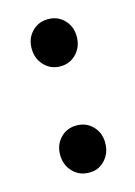

<svg xmlns="http://www.w3.org/2000/svg" viewBox="-76 -465 365 518"><g transform="rotate(-15 106.0 -205.5)"><path d="M64 -307.1Q45.9 -326.2 45.9 -354.5Q45.9 -382.8 64 -401.4Q82 -419.9 108.9 -419.9Q135.7 -419.9 153.8 -401.4Q171.9 -382.8 171.9 -354.5Q171.9 -326.2 153.8 -307.1Q135.7 -288.1 108.9 -288.1Q82 -288.1 64 -307.1ZM108.9 8.8Q82 8.8 64 -10.3Q45.9 -29.3 45.9 -57.6Q45.9 -85.9 64 -104.5Q82 -123 108.9 -123Q135.7 -123 153.8 -104.5Q171.9 -85.9 171.9 -57.6Q171.9 -29.3 153.8 -9.8Q135.7 9.8 108.9 8.8Z"/></g></svg>

Font: TruenoRg
Style: Book
Weight: 400
Designer: Julieta Ulanovsky
Foundry: Julieta Ulanovsky
Version: Version 3.001b